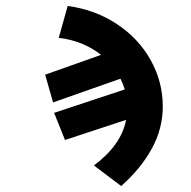

<svg xmlns="http://www.w3.org/2000/svg" viewBox="-20 -563 640 644"><path d="M403 -161 198 -93.5 161.5 -184.5 398.5 -263Q393.5 -280.5 384 -299L158 -219.5L131.5 -312.5L319 -379Q290 -402 253.8 -416.8Q217.5 -431.5 177 -436L207 -543Q299.5 -530.5 372.2 -482.2Q445 -434 485.5 -361.2Q526 -288.5 526 -206Q526 -131.5 489.2 -64.5Q452.5 2.5 386.5 61L295 -8Q386.5 -76 403 -161Z"/></svg>

Font: JuliaMono ExtraBold
Style: Regular
Weight: 800
Monospace: yes
Designer: cormullion
Foundry: corm
Version: Version 0.055; ttfautohint (v1.8.4)